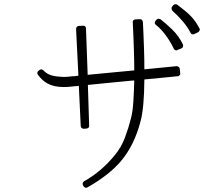

<svg xmlns="http://www.w3.org/2000/svg" viewBox="-20 -873 1040 911"><path d="M896 -710Q899 -710 903 -712L920 -720Q925 -723 927 -729Q930 -733 926 -739Q907 -775 884 -798Q861 -821 822 -850Q818 -853 813 -853Q806 -853 803 -849L797 -842Q793 -838 794 -832Q794 -828 798 -822Q826 -797 847.5 -771.5Q869 -746 884 -718Q887 -710 896 -710ZM817 -634Q820 -634 822 -636L840 -643Q846 -645 848 -651Q850 -657 848 -662Q828 -703 797 -733Q766 -763 741 -782Q735 -784 733 -784Q732 -784 731.5 -784Q731 -784 730 -784Q724 -782 721 -778L717 -773Q710 -761 721 -754Q744 -736 766.5 -705.5Q789 -675 804 -643Q808 -634 817 -634ZM388 18Q391 18 395 16Q499 -43 556 -111Q618 -186 647 -298Q664 -360 665 -496L749 -504L800 -509L818 -511H823Q829 -511 832 -516Q837 -521 835 -526L833 -546Q833 -552 828 -555Q825 -559 819 -559Q819 -559 818.5 -559Q818 -559 818 -559H817L665 -544Q665 -592 663.5 -637Q662 -682 660.5 -717Q659 -752 658 -769Q656 -776 653 -779Q648 -782 644 -782H643L623 -781Q608 -779 610 -766Q611 -750 611.5 -734Q612 -718 613 -701Q614 -672 615.5 -629Q617 -586 617 -539Q559 -534 500.5 -528Q442 -522 396 -518L388 -737Q388 -751 374 -751L354 -750Q349 -750 345 -746Q341 -742 341 -735L352 -514Q347 -513 341.5 -512.5Q336 -512 331 -511H322Q298 -508 286 -508H283Q246 -509 224 -515.5Q202 -522 186 -539Q181 -544 176 -544Q172 -544 168 -541L164 -538Q159 -535 157 -529Q157 -522 160 -518Q181 -490 205 -477Q236 -460 283 -460Q302 -460 327 -463L335 -464Q340 -464 344.5 -464.5Q349 -465 354 -466L363 -276Q363 -270 367 -266Q373 -262 377 -262Q377 -262 377 -262Q377 -262 378 -262L390 -263Q405 -265 403 -278L397 -470Q440 -474 497 -480Q554 -486 611 -491H617Q616 -447 613 -395Q610 -343 601 -310Q590 -266 572.5 -219.5Q555 -173 524 -136Q460 -58 379 -13Q374 -10 372.5 -4Q371 2 374 6L376 10Q379 15 384 17Q386 18 388 18Z"/></svg>

Font: Kokoro
Style: Regular
Weight: 400
Version: Version 1.00